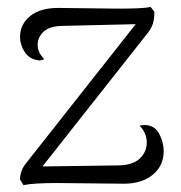

<svg xmlns="http://www.w3.org/2000/svg" viewBox="-20 -530 524 556"><path d="M454 -92Q454 -50 422.5 -24Q391 2 338 2L144 0Q78 0 48 6L38 -10Q38 -36 56 -58L373 -460L159 -455Q123 -454 106 -438Q89 -422 89 -400Q89 -378 108 -359Q98 -353 88 -356Q65 -359 51.5 -379.5Q38 -400 38 -423Q38 -460 68 -484Q98 -508 153 -507L323 -505Q354 -505 379 -506Q404 -507 416 -510L427 -496Q427 -477 423.5 -464Q420 -451 409 -436L103 -48L323 -51Q365 -52 385 -71Q405 -90 405 -118Q405 -132 399 -145Q393 -158 384 -166Q394 -168 398 -168Q427 -168 440.5 -143.5Q454 -119 454 -92Z"/></svg>

Font: Arima Madurai Light
Style: Regular
Weight: 300
Designer: Joana Correia and Natanael Gama
Foundry: NDISCOVER
Version: Version 1.019